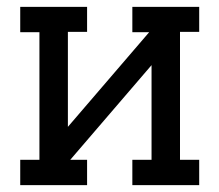

<svg xmlns="http://www.w3.org/2000/svg" viewBox="-20 -540 640 560"><path d="M234 0H39V-74H95V-446H39V-520H234V-447H178V-170L415 -446H366V-520H561V-447H505V-74H561V0H366V-74H422V-350L185 -74H234Z"/></svg>

Font: Iosevka HT Extended
Style: Regular
Weight: 400
Width: 7
Monospace: yes
Designer: Belleve Invis
Foundry: Belleve Invis
Version: Version 32.3.0; ttfautohint (v1.8.4)